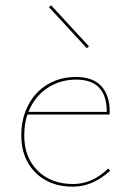

<svg xmlns="http://www.w3.org/2000/svg" viewBox="-20 -698 487 721"><path d="M306 -517 164 -671 172 -678 314 -524ZM394 -57Q328 3 254 3Q166 3 113 -50Q60 -103 60 -189Q60 -254 86.5 -304Q113 -354 159.5 -381.5Q206 -409 265 -409Q329 -409 360.5 -374.5Q392 -340 392 -278Q392 -271 391 -268H83Q71 -232 71 -189Q71 -107 121.5 -57Q172 -7 254 -7Q327 -7 386 -65ZM87 -278H381Q381 -399 266 -399Q204 -399 156.5 -366.5Q109 -334 87 -278Z"/></svg>

Font: Ysabeau Infant Hairline
Style: Regular
Weight: 100
Designer: Christian Thalmann (Catharsis Fonts)
Version: Version 0.003